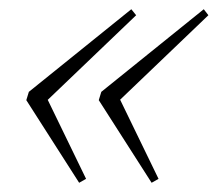

<svg xmlns="http://www.w3.org/2000/svg" viewBox="-20 -433 472 416"><path d="M75.5 -233 166.5 -45.5 151.5 -37 37 -216 42.5 -234 264.5 -413 275 -400 65 -199ZM232.5 -233 323.5 -45.5 308.5 -37 194 -216 199.5 -234 421.5 -413 431.5 -400 221.5 -199Z"/></svg>

Font: Newsreader 16pt 16pt ExtraLight
Style: Italic
Weight: 250
Italic angle: -17°
Version: Version 1.003